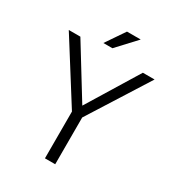

<svg xmlns="http://www.w3.org/2000/svg" viewBox="-226 -1084 1141 1248"><g transform="rotate(30 344.5 -460.0)"><path d="M356 -950H459L328 -809H260ZM306 -321 23 -770H110L345 -388L579 -770H667L383 -321V30H306Z"/></g></svg>

Font: LINE Seed JP_TTF Regular
Style: Regular
Weight: 400
Designer: LINE & Fontrix & Fontworks
Version: Version 1.002